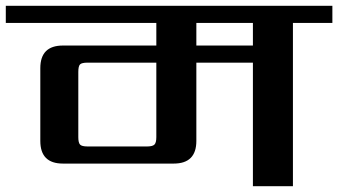

<svg xmlns="http://www.w3.org/2000/svg" viewBox="-40 -642 1166 662"><path d="M832 -485V-563H637V-485ZM499 -169V-426H262Q242 -426 236 -420Q230 -414 230 -394V-169Q230 -150 236 -143.5Q242 -137 262 -137H467Q486 -137 492.5 -143.5Q499 -150 499 -169ZM1106 -622V-563H970V0H832V-426H637V-156Q637 -78 559 -78H177Q99 -78 99 -156V-407Q99 -485 177 -485H499V-563H-20V-622Z"/></svg>

Font: Sarpanch SemiBold
Style: Regular
Weight: 600
Designer: Manushi Parikh (Devanagari and Latin), Jyotish Sonowal (Devanagari)
Foundry: Indian Type Foundry
Version: Version 2.004;PS 1.0;hotconv 1.0.78;makeotf.lib2.5.61930; tt